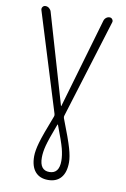

<svg xmlns="http://www.w3.org/2000/svg" viewBox="-103 -789 706 1080"><g transform="rotate(10 250.0 -249.5)"><path d="M248 -84Q213.9 5.9 204.1 43.5Q194.3 81.1 194.3 112.3Q194.3 185.5 250 185.1Q305.7 184.6 305.7 112.3Q305.7 80.1 295.9 42.5Q286.1 4.9 252 -84Q252 -85.9 250 -85.9Q248 -85.9 248 -84ZM221.7 -142.6 47.9 -704.1Q44.9 -713.9 50.8 -722.2Q56.6 -730.5 67.4 -730.5Q79.1 -730.5 88.4 -722.7Q97.7 -714.8 100.6 -704.1L250 -192.4Q250 -191.4 251 -191.4Q252 -191.4 252 -192.4L401.4 -705.1Q404.3 -715.8 413.1 -723.1Q421.9 -730.5 433.6 -730.5Q443.4 -730.5 449.2 -722.2Q455.1 -713.9 452.1 -705.1L278.3 -142.6Q275.4 -134.8 278.3 -127Q322.3 -14.6 335.9 33.2Q349.6 81.1 349.6 112.3Q349.6 169.9 323.7 200.2Q297.9 230.5 250 230.5Q202.1 230.5 176.3 200.2Q150.4 169.9 150.4 112.3Q150.4 81.1 164.1 33.2Q177.7 -14.6 221.7 -127Q224.6 -134.8 221.7 -142.6Z"/></g></svg>

Font: Rounded Mgen+ 1m light
Style: Regular
Weight: 200
Designer: [Source Han Sans]
Ryoko NISHIZUKA  (kana & ideographs); Paul D. Hunt (Latin, Greek & Cyrillic); Wenlong ZHANG  (bopomofo
Version: Version 1.059.20150602